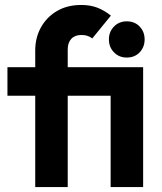

<svg xmlns="http://www.w3.org/2000/svg" viewBox="-20 -754 655 774"><path d="M122 0V-550Q122 -602 145 -643.5Q168 -685 209.5 -709.5Q251 -734 308 -734Q344 -734 372.5 -723Q401 -712 427 -691L352 -599Q343 -606 332.5 -609.5Q322 -613 308 -613Q282 -613 267.5 -597.5Q253 -582 253 -555V0ZM10 -368V-483H489V-368ZM426 0V-483H557V0ZM491 -522Q460 -522 439.5 -543Q419 -564 419 -595Q419 -626 439.5 -647Q460 -668 491 -668Q523 -668 543 -647Q563 -626 563 -595Q563 -564 543 -543Q523 -522 491 -522Z"/></svg>

Font: Outfit SemiBold
Style: Regular
Weight: 600
Designer: Rodrigo Fuenzalida
Foundry: fragTYPE
Version: Version 1.100;gftools[0.9.27]